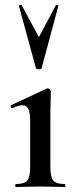

<svg xmlns="http://www.w3.org/2000/svg" viewBox="-20 -750 306 770"><path d="M44 0Q41 0 41 -6Q41 -12 44 -12Q78 -12 89.5 -26Q101 -40 101 -81V-263Q101 -297 94 -312.5Q87 -328 70 -328Q62 -328 52 -325Q42 -322 30 -316Q26 -315 23.5 -321Q21 -327 24 -328L168 -395Q170 -396 171 -396Q175 -396 179.5 -391.5Q184 -387 184 -384Q184 -373 183 -344Q182 -315 182 -264V-81Q182 -40 193.5 -26Q205 -12 239 -12Q242 -12 242 -6Q242 0 239 0Q219 0 194 -1Q169 -2 141 -2Q114 -2 88.5 -1Q63 0 44 0ZM56 -726Q55 -729 60.5 -730Q66 -731 67 -729L136 -601L204 -729Q206 -731 211 -730Q216 -729 214 -726L147 -477Q146 -472 136 -472Q126 -472 124 -477Z"/></svg>

Font: Cormorant Garamond Light SemiBold
Style: Regular
Weight: 600
Version: Version 4.001